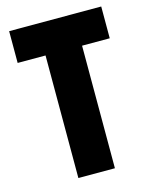

<svg xmlns="http://www.w3.org/2000/svg" viewBox="-109 -786 678 858"><g transform="rotate(-15 230.0 -357.0)"><path d="M315 0V-567H443V-714H17V-567H146V0Z"/></g></svg>

Font: Noto Sans Oriya ExtCond Blk
Style: Regular
Weight: 900
Width: 2
Designer: Amélie Bonet and Sol Matas
Foundry: Google LLC
Version: Version 2.006